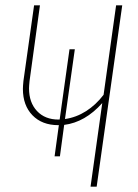

<svg xmlns="http://www.w3.org/2000/svg" viewBox="-20 -701 519 721"><path d="M439 -681 343 0H320L364 -314Q300 -242 221 -232L205 -114H185L201 -231H199Q138 -231 102 -268Q66 -305 66 -367Q66 -377 68 -397L108 -681H130L91 -397Q89 -377 89 -369Q89 -316 119 -284Q149 -252 200 -252H204L241 -516H261L224 -254Q266 -260 303 -283.5Q340 -307 369 -345L416 -681Z"/></svg>

Font: Fira Sans Extra Condensed Thin
Style: Italic
Weight: 250
Width: 3
Italic angle: -8°
Designer: Carrois Corporate & Edenspiekermann AG
Foundry: Carrois Corporate GbR & Edenspiekermann AG
Version: Version 4.203